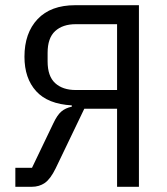

<svg xmlns="http://www.w3.org/2000/svg" viewBox="-20 -718 640 738"><path d="M39 -73H103L185 -244Q200 -276 216 -289.5Q232 -303 256 -308V-313Q164 -318 119 -367.5Q74 -417 74 -500Q74 -591 124.5 -644.5Q175 -698 269 -698H514V0H430V-300H304L194 -71Q174 -30 152.5 -15Q131 0 102 0H39ZM430 -625H271Q221 -625 192 -598.5Q163 -572 163 -515V-482Q163 -425 192 -398.5Q221 -372 271 -372H430Z"/></svg>

Font: IBM Plex Mono
Style: Regular
Weight: 400
Monospace: yes
Designer: Mike Abbink, Paul van der Laan, Pieter van Rosmalen
Foundry: Bold Monday
Version: Version 2.3